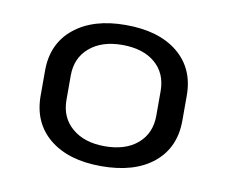

<svg xmlns="http://www.w3.org/2000/svg" viewBox="-51 -777 574 485"><g transform="rotate(10 236.0 -535.0)"><path d="M235.6 -354.5Q151.3 -354.5 102.8 -394.3Q54.4 -434.1 54.4 -503.4V-567.6Q54.4 -636.9 103.3 -676.7Q152.2 -716.5 235.6 -716.5Q320.8 -716.5 369.4 -676.7Q417.9 -636.9 417.9 -567.6V-503.4Q417.9 -434.1 369.5 -394.3Q321 -354.5 235.6 -354.5ZM235.6 -405.6Q289.1 -405.6 320 -432.4Q350.9 -459.1 350.9 -504.1V-566.9Q350.9 -612.8 320 -639.1Q289.1 -665.4 235.6 -665.4Q183.2 -665.4 151.9 -638.6Q120.5 -611.9 120.5 -566.9V-504.1Q120.5 -459.1 151.9 -432.4Q183.2 -405.6 235.6 -405.6Z"/></g></svg>

Font: Pathway Extreme 8pt Thin
Style: Regular
Weight: 100
Version: Version 1.001;gftools[0.9.26]